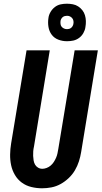

<svg xmlns="http://www.w3.org/2000/svg" viewBox="-20 -1006 547 1034"><path d="M207 8Q177 8 148.5 1Q120 -6 97.5 -22.5Q75 -39 60.5 -63.5Q46 -88 40 -116Q34 -144 34.5 -174Q35 -204 40 -234L123 -735H248L163 -217Q160 -204 159 -191.5Q158 -179 158.5 -166.5Q159 -154 161 -142Q163 -130 168.5 -120Q174 -110 184.5 -103.5Q195 -97 208 -97Q219 -97 231 -101.5Q243 -106 253 -114.5Q263 -123 270 -134Q277 -145 282 -156.5Q287 -168 289.5 -180Q292 -192 294 -204L382 -735H507L417 -187Q413 -162 405 -137Q397 -112 383.5 -89Q370 -66 350 -47Q330 -28 306.5 -15Q283 -2 257.5 3Q232 8 207 8ZM341 -784Q316 -784 294 -792.5Q272 -801 258.5 -819Q245 -837 241 -861Q237 -885 241 -910Q243 -926 252.5 -942Q262 -958 276 -968.5Q290 -979 306.5 -982.5Q323 -986 340 -986Q356 -986 372 -983Q388 -980 401 -971.5Q414 -963 423.5 -951Q433 -939 437.5 -924Q442 -909 442.5 -893Q443 -877 440 -860Q438 -844 429 -828Q420 -812 405.5 -801.5Q391 -791 374.5 -787.5Q358 -784 341 -784ZM341 -849Q347 -849 352.5 -850.5Q358 -852 363 -856Q368 -860 371 -865.5Q374 -871 375 -876Q377 -885 375.5 -893.5Q374 -902 369 -908Q364 -914 357 -917.5Q350 -921 341 -921Q335 -921 329 -919.5Q323 -918 318 -914Q313 -910 310 -904.5Q307 -899 306 -894Q305 -885 306 -876.5Q307 -868 312 -862Q317 -856 324.5 -852.5Q332 -849 341 -849Z"/></svg>

Font: Iosevka Extrabold
Style: Italic
Weight: 800
Italic angle: -9°
Monospace: yes
Designer: Belleve Invis
Foundry: Belleve Invis
Version: Version 32.5.0; ttfautohint (v1.8.4)